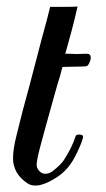

<svg xmlns="http://www.w3.org/2000/svg" viewBox="-20 -574 328 596"><path d="M220.7 -553.7Q213.9 -522.5 202.1 -477.5Q190.4 -433.6 182.6 -407.2Q202.1 -407.2 216.8 -406.2Q231.4 -406.2 249 -407.2Q261.7 -407.2 261.7 -395.5Q261.7 -391.6 260.7 -387.7Q254.9 -368.2 246.1 -368.2Q237.3 -367.2 217.8 -367.2Q198.2 -367.2 173.8 -366.2Q168 -341.8 158.2 -311.5Q149.4 -280.3 149.4 -280.3Q133.8 -224.6 123 -185.5Q112.3 -147.5 105.5 -121.1Q92.8 -73.2 93.8 -59.6Q95.7 -45.9 109.4 -37.1Q127.9 -29.3 147.5 -45.9Q168 -62.5 177.7 -76.2Q186.5 -89.8 198.2 -111.3Q209 -132.8 214.8 -151.4Q216.8 -157.2 228.5 -156.2Q240.2 -155.3 237.3 -145.5Q231.4 -123 210.9 -84Q189.5 -44.9 157.2 -24.4Q117.2 2 89.8 2Q75.2 2 65.4 -4.9Q33.2 -26.4 24.4 -56.6Q20.5 -67.4 20.5 -84Q20.5 -111.3 31.2 -153.3Q46.9 -219.7 73.2 -314.5Q91.8 -386.7 109.4 -453.1Q127.9 -519.5 135.7 -552.7Q145.5 -552.7 176.8 -552.7Q209 -552.7 220.7 -553.7Z"/></svg>

Font: Gilchrist
Style: Regular
Weight: 400
Version: 1.0